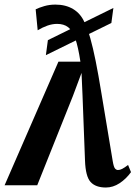

<svg xmlns="http://www.w3.org/2000/svg" viewBox="-52 -826 604 856"><path d="M420 10Q374.5 10 352 -14.5Q329.5 -39 327 -110L316 -398.5L311.5 -501L273 -398L114 0H-31.5L208.5 -551H306.5Q296.5 -617.5 283.5 -654Q270.5 -690.5 251.5 -705Q232.5 -719.5 202.5 -719.5Q181.5 -719.5 159.5 -711.8Q137.5 -704 116 -691L107 -784.5Q122.5 -792 145.5 -798.8Q168.5 -805.5 195 -805.5Q241 -805.5 274.2 -785.5Q307.5 -765.5 324.5 -727Q339 -696.5 350.8 -655Q362.5 -613.5 374.5 -554Q386.5 -494.5 400.5 -408.5L450.5 -108Q455 -81 461 -74.5Q467 -68 474 -68Q482.5 -68 492.5 -73Q502.5 -78 519 -90.5L532 -58.5Q510.5 -28.5 481.2 -9.2Q452 10 420 10ZM152.5 -580 161.5 -647 453.5 -790.5 444.5 -723.5Z"/></svg>

Font: Merriweather 28pt ExtraBold
Style: Italic
Weight: 800
Italic angle: -7.8°
Version: Version 2.101